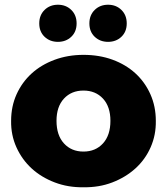

<svg xmlns="http://www.w3.org/2000/svg" viewBox="-20 -783 706 812"><path d="M27 -272Q27 -333 50 -384Q73 -435 113.5 -472Q154 -509 210.5 -530Q267 -551 333 -551Q400 -551 456 -530.5Q512 -510 552.5 -473Q593 -436 616 -384.5Q639 -333 639 -272Q640 -212 617 -160Q594 -108 552.5 -70.5Q511 -33 455 -11.5Q399 10 333 9Q268 10 211.5 -11.5Q155 -33 114 -70.5Q73 -108 49.5 -160Q26 -212 27 -272ZM447 -272Q447 -332 415.5 -366Q384 -400 333 -400Q282 -400 250.5 -366Q219 -332 219 -272Q219 -211 250.5 -176.5Q282 -142 333 -142Q384 -142 415.5 -176.5Q447 -211 447 -272ZM146 -684Q146 -719 168.5 -741Q191 -763 225 -763Q259 -763 281.5 -741Q304 -719 304 -684Q304 -649 281.5 -627.5Q259 -606 225 -606Q191 -606 168.5 -627.5Q146 -649 146 -684ZM358 -684Q358 -719 380.5 -741Q403 -763 437 -763Q471 -763 493.5 -741Q516 -719 516 -684Q516 -649 493.5 -627.5Q471 -606 437 -606Q403 -606 380.5 -627.5Q358 -649 358 -684Z"/></svg>

Font: CMG Sans ExtraBold
Style: Regular
Weight: 800
Designer: Julieta Ulanovsky
Foundry: Julieta Ulanovsky
Version: Version 7.200